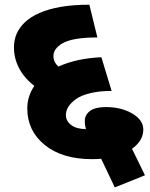

<svg xmlns="http://www.w3.org/2000/svg" viewBox="-20 -687 642 824"><path d="M374.6 -4Q246.7 -4 171.9 -65Q97.1 -125.9 97.1 -221.4Q97.1 -274 127.4 -318.5Q84.9 -350.9 62.4 -393.3Q39.9 -435.8 39.9 -483.8Q39.9 -546.5 85.9 -590.5Q136 -638.5 238.6 -657.2Q294.2 -666.8 363.5 -666.8L397.9 -526.3Q290.2 -526.3 247.2 -500.5Q209.3 -477.8 209.3 -446.4Q209.3 -420.1 231 -401.4Q307.4 -436.3 415.1 -441.4L459 -296.8Q407 -296.8 367.5 -287.2Q328.1 -277.6 306.4 -261.9Q262.9 -231 262.9 -193.6Q262.9 -167.3 285.9 -150.2Q308.9 -133 348.8 -133Q343.8 -149.6 343.8 -166.8Q343.8 -193.6 366 -210.6Q388.3 -227.5 433.8 -227.5Q500.5 -227.5 547.8 -199.7Q595 -171.9 595 -130.9Q595 -83.4 546.5 -48.5L602.1 65.2L472.7 117.3L414.1 -5.6Q395.3 -4 374.6 -4Z"/></svg>

Font: Khula ExtraBold
Style: Regular
Weight: 800
Designer: Erin McLaughlin, Steve Matteson
Version: Version 1.002;PS 1.0;hotconv 1.0.72;makeotf.lib2.5.5900; ttf